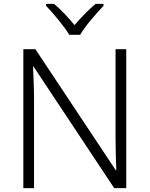

<svg xmlns="http://www.w3.org/2000/svg" viewBox="-20 -967 769 987"><path d="M336 -788H392C416 -831 475 -898 512 -937V-947H471C435 -917 395 -875 363 -838C333 -875 294 -917 258 -947H217V-937C254 -898 311 -831 336 -788ZM629 0V-714H574V-261C574 -206 576 -133 578 -92H575L162 -714H100V0H155V-451C155 -514 152 -572 150 -624H153L567 0Z"/></svg>

Font: Noto Sans Telugu Light
Style: Regular
Weight: 300
Designer: Jelle Bosma - Monotype Design Team
Foundry: Monotype Imaging Inc.
Version: Version 2.005